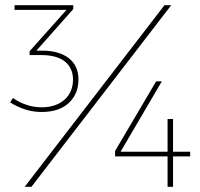

<svg xmlns="http://www.w3.org/2000/svg" viewBox="-20 -719 768 739"><path d="M245 -495C220 -514 186 -524 145 -524H120L262 -684V-699H36V-681H236L94 -522V-507H139C178 -507 208 -499 229 -483C250 -466 261 -443 261 -413C261 -381 250 -355 229 -336C207 -316 177 -306 140 -306C120 -306 100 -309 81 -316C62 -322 45 -331 30 -342L19 -325C36 -314 55 -305 76 -298C97 -291 119 -288 140 -288C184 -288 219 -299 244 -322C269 -345 282 -375 282 -413C282 -448 270 -475 245 -495ZM613 -699 75 0H101L639 -699ZM581 -406 423 -138V-117H625V0H646V-117H712V-135H646V-261H625V-135H444L603 -406Z"/></svg>

Font: Argentum Sans Thin
Style: Regular
Weight: 250
Designer: Julieta Ulanovsky
Foundry: Julieta Ulanovsky
Version: Version 5.001;February 15, 2019;FontCreator 11.5.0.2425 64-b